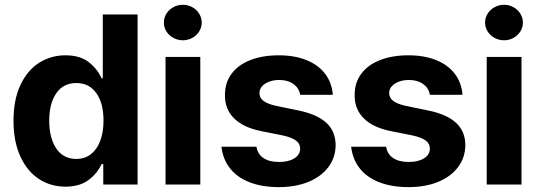

<svg xmlns="http://www.w3.org/2000/svg" viewBox="-20 -767 2243 798"><path d="M36.1 -264.6Q36.1 -352.5 64.9 -413.8Q93.8 -475.1 142.8 -506.1Q191.9 -537.1 252 -537.1Q312 -537.1 348.1 -509.3Q384.3 -481.4 402.3 -441.4H407.2V-707H551.8V0H409.2V-85H402.3Q383.8 -45.4 347.2 -18.3Q310.5 8.8 252 8.8Q190.4 8.8 141.6 -23.2Q92.8 -55.2 64.5 -116.9Q36.1 -178.7 36.1 -264.6ZM410.2 -265.6Q410.2 -337.9 380.4 -379.9Q350.6 -421.9 296.9 -421.9Q243.2 -421.9 213.9 -379.4Q184.6 -336.9 184.6 -265.6Q184.6 -193.4 213.9 -149.9Q243.2 -106.4 296.9 -106.4Q332.5 -106.4 357.9 -126.2Q383.3 -146 396.7 -181.9Q410.2 -217.8 410.2 -265.6Z M668 -530.3H812.5V0H668ZM661.1 -672.9Q661.1 -692.9 671.6 -710Q682.1 -727.1 700.4 -737.1Q718.8 -747.1 740.2 -747.1Q761.2 -747.1 779.3 -737.1Q797.4 -727.1 807.9 -710Q818.4 -692.9 818.4 -672.9Q818.4 -653.3 807.9 -636.5Q797.4 -619.6 779.3 -609.6Q761.2 -599.6 740.2 -599.6Q718.8 -599.6 700.4 -609.6Q682.1 -619.6 671.6 -636.5Q661.1 -653.3 661.1 -672.9Z M1140.6 -434.6Q1117.2 -434.6 1098.4 -427.5Q1079.6 -420.4 1068.8 -408Q1058.1 -395.5 1058.6 -379.9Q1057.1 -342.3 1127 -327.1L1221.7 -307.6Q1298.8 -291.5 1336.7 -256.3Q1374.5 -221.2 1375 -164.1Q1374.5 -112.3 1345 -72.8Q1315.4 -33.2 1262.2 -11.2Q1209 10.7 1139.6 10.7Q1068.8 10.7 1017.1 -9.5Q965.3 -29.8 935.8 -67.6Q906.2 -105.5 900.4 -157.2H1045.9Q1050.8 -126 1075.2 -109.9Q1099.6 -93.8 1139.6 -93.8Q1179.2 -93.8 1203.4 -108.9Q1227.5 -124 1227.5 -149.4Q1227.5 -169.9 1210.2 -182.9Q1192.9 -195.8 1155.3 -204.1L1067.4 -221.7Q992.2 -236.3 953.1 -274.9Q914.1 -313.5 915 -372.1Q914.6 -422.4 941.9 -459.7Q969.2 -497.1 1020 -517.1Q1070.8 -537.1 1138.7 -537.1Q1204.6 -537.1 1253.9 -517.1Q1303.2 -497.1 1331.3 -460.2Q1359.4 -423.3 1363.3 -373H1227.5Q1223.1 -400.9 1199.7 -417.7Q1176.3 -434.6 1140.6 -434.6Z M1679.7 -434.6Q1656.2 -434.6 1637.5 -427.5Q1618.7 -420.4 1607.9 -408Q1597.2 -395.5 1597.7 -379.9Q1596.2 -342.3 1666 -327.1L1760.7 -307.6Q1837.9 -291.5 1875.7 -256.3Q1913.6 -221.2 1914.1 -164.1Q1913.6 -112.3 1884 -72.8Q1854.5 -33.2 1801.3 -11.2Q1748 10.7 1678.7 10.7Q1607.9 10.7 1556.2 -9.5Q1504.4 -29.8 1474.9 -67.6Q1445.3 -105.5 1439.5 -157.2H1585Q1589.8 -126 1614.3 -109.9Q1638.7 -93.8 1678.7 -93.8Q1718.3 -93.8 1742.4 -108.9Q1766.6 -124 1766.6 -149.4Q1766.6 -169.9 1749.3 -182.9Q1731.9 -195.8 1694.3 -204.1L1606.4 -221.7Q1531.2 -236.3 1492.2 -274.9Q1453.1 -313.5 1454.1 -372.1Q1453.6 -422.4 1481 -459.7Q1508.3 -497.1 1559.1 -517.1Q1609.9 -537.1 1677.7 -537.1Q1743.7 -537.1 1793 -517.1Q1842.3 -497.1 1870.4 -460.2Q1898.4 -423.3 1902.3 -373H1766.6Q1762.2 -400.9 1738.8 -417.7Q1715.3 -434.6 1679.7 -434.6Z M2002.9 -530.3H2147.5V0H2002.9ZM1996.1 -672.9Q1996.1 -692.9 2006.6 -710Q2017.1 -727.1 2035.4 -737.1Q2053.7 -747.1 2075.2 -747.1Q2096.2 -747.1 2114.3 -737.1Q2132.3 -727.1 2142.8 -710Q2153.3 -692.9 2153.3 -672.9Q2153.3 -653.3 2142.8 -636.5Q2132.3 -619.6 2114.3 -609.6Q2096.2 -599.6 2075.2 -599.6Q2053.7 -599.6 2035.4 -609.6Q2017.1 -619.6 2006.6 -636.5Q1996.1 -653.3 1996.1 -672.9Z"/></svg>

Font: Pretendard Std
Style: Bold
Weight: 700
Designer: Base glyphs from Inter by Rasmus Andersson; Hangeul glyphs from Noto Sans CJK(Source Han Sans) by Jang Soo-young and Kan
Foundry: Kil Hyung-jin
Version: Version 1.309